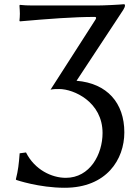

<svg xmlns="http://www.w3.org/2000/svg" viewBox="-20 -671 648 908"><path d="M291 170C225 170 144 132 103 50L73 54C69 105 66 134 55 177L57 180C57 180 164 217 286 217C484 217 568 83 568 -45C568 -184 487 -277 342 -289L541 -591C560 -620 571 -634 571 -645C571 -649 570 -651 565 -651C549 -649 470 -645 439 -645H135C113 -645 90 -646 74 -648L72 -645C73 -631 74 -616 74 -606C74 -596 73 -581 72 -573L74 -570C211 -582 329 -591 429 -591C434 -591 437 -587 432 -579L219 -247C233 -250 244 -250 260 -250C329 -250 465 -189 465 -42C465 58 406 170 291 170Z"/></svg>

Font: Libertinus Sans
Style: Regular
Weight: 400
Designer: Philipp H. Poll, Khaled Hosny
Foundry: Caleb Maclennan
Version: Version 7.050;RELEASE